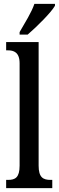

<svg xmlns="http://www.w3.org/2000/svg" viewBox="-20 -979 306 999"><path d="M82 -812V-799H124C173 -841 246 -914 266 -949V-959H159C144 -914 110 -861 82 -812ZM12 0H252V-43H243C205 -43 181 -55 181 -117V-760H12V-717H22C50 -717 82 -708 82 -650V-117C82 -55 59 -43 22 -43H12Z"/></svg>

Font: Noto Serif Ethiopic ExtraCondensed Medium
Style: Regular
Weight: 500
Width: 2
Designer: Monotype Design Team
Foundry: Monotype Imaging Inc.
Version: Version 2.102